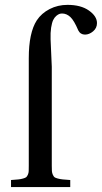

<svg xmlns="http://www.w3.org/2000/svg" viewBox="-20 -762 415 782"><path d="M24.9 0V-28.8Q44.4 -30.3 54.4 -31.2Q64.5 -32.2 74 -34.9Q83.5 -37.6 86.9 -40.5Q90.3 -43.5 93.5 -50.5Q96.7 -57.6 96.9 -65.2Q97.2 -72.8 97.2 -86.9V-524.9Q97.2 -628.9 129.9 -679.2Q148.9 -708 182.1 -725.1Q215.3 -742.2 254.9 -742.2Q309.6 -742.2 342.3 -719Q375 -695.8 375 -668Q375 -647.5 359.1 -634.3Q343.3 -621.1 326.2 -621.1Q307.6 -621.1 298.8 -638.2Q281.7 -678.7 266.4 -692.9Q251 -707 232.9 -707Q227.5 -707 222.2 -705.3Q216.8 -703.6 209.2 -697.3Q201.7 -690.9 196.5 -680.2Q191.4 -669.4 188.2 -649.2Q185.1 -628.9 186 -602.1L190.9 -490.2V-86.9Q190.9 -72.8 191.4 -65.2Q191.9 -57.6 195.1 -50.5Q198.2 -43.5 201.7 -40.5Q205.1 -37.6 215.3 -34.9Q225.6 -32.2 235.8 -31.2Q246.1 -30.3 266.1 -28.8V0Z"/></svg>

Font: Heuristica
Style: Regular
Weight: 400
Version: Version 1.0.2